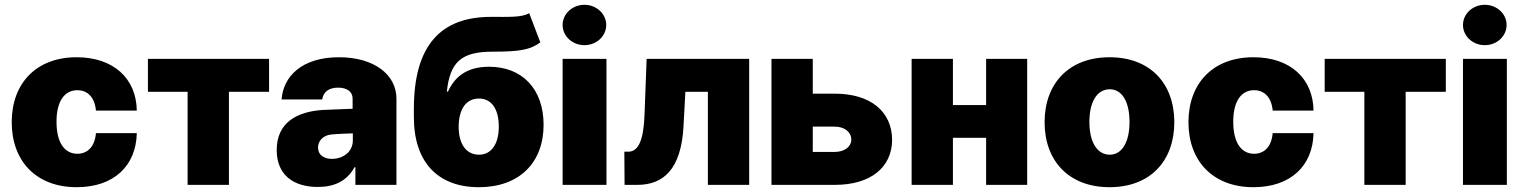

<svg xmlns="http://www.w3.org/2000/svg" viewBox="-20 -778 6410 808"><path d="M302.7 9.8C458 9.8 552.7 -79.1 555.7 -217.8H383.8C378.9 -161.1 348.6 -130.9 305.7 -130.9C252.9 -130.9 217.8 -175.8 217.8 -265.6C217.8 -354.5 252.9 -398.4 305.7 -398.4C348.6 -398.4 378.9 -368.2 383.8 -312.5H555.7C553.7 -449.2 456.1 -537.1 302.7 -537.1C131.8 -537.1 29.3 -426.8 29.3 -263.7C29.3 -100.6 131.8 9.8 302.7 9.8Z M602.5 -391.6H769.5V0H943.4V-391.6H1112.3V-530.3H602.5Z M1144.5 -146.5C1144.5 -41 1215.8 8.8 1317.4 8.8C1387.7 8.8 1440.4 -16.6 1471.7 -74.2H1475.6V0H1648.4V-362.3C1648.4 -464.8 1553.7 -537.1 1406.2 -537.1C1250 -537.1 1171.9 -456.1 1165 -359.4H1335.9C1340.8 -392.6 1365.2 -409.2 1403.3 -409.2C1439.5 -409.2 1463.9 -392.6 1463.9 -363.3V-320.3L1339.8 -315.4C1231.4 -308.6 1144.5 -263.7 1144.5 -146.5ZM1318.4 -157.2C1318.4 -185.5 1339.8 -208 1373 -211.9C1397.5 -214.4 1446.3 -216.3 1464.8 -216.8V-188.5C1465.8 -138.7 1422.9 -109.4 1377 -109.4C1342.8 -109.4 1318.4 -126 1318.4 -157.2Z M2253.9 -599.6 2207 -722.7C2176.8 -704.1 2121.1 -707 2045.9 -707C1835 -707 1721.7 -586.9 1721.7 -320.3V-285.2C1721.7 -93.8 1824.2 9.8 1995.1 9.8C2166 9.8 2267.6 -93.8 2267.6 -252.9C2267.6 -401.4 2179.7 -497.1 2038.1 -497.1C1945.3 -497.1 1894.5 -456.1 1865.2 -392.6H1860.4C1874 -518.6 1922.9 -560.5 2052.7 -560.5C2168 -560.5 2210.9 -568.4 2253.9 -599.6ZM1996.1 -127C1942.4 -127 1910.2 -170.9 1910.2 -245.1C1911.1 -321.3 1942.4 -363.3 1996.1 -363.3C2046.9 -363.3 2079.1 -321.3 2079.1 -245.1C2079.1 -170.9 2046.9 -127 1996.1 -127Z M2347.7 0H2532.2V-530.3H2347.7ZM2439.5 -587.9C2490.2 -587.9 2531.2 -626 2531.2 -672.9C2531.2 -719.7 2490.2 -757.8 2439.5 -757.8C2388.7 -757.8 2347.7 -719.7 2347.7 -672.9C2347.7 -626 2388.7 -587.9 2439.5 -587.9Z M2608.4 0H2662.1C2771.5 0 2846.7 -65.4 2856.4 -246.1L2864.3 -391.6H2959V0H3132.8V-530.3H2701.2L2692.4 -295.9C2688.5 -186.5 2666 -139.6 2624 -139.6H2607.4Z M3493.2 -383.8H3400.4V-530.3H3226.6V0H3493.2C3642.6 0 3733.4 -72.3 3734.4 -189.5C3733.4 -309.6 3642.6 -383.8 3493.2 -383.8ZM3400.4 -138.7V-245.1H3493.2C3533.2 -245.1 3562.5 -222.7 3562.5 -190.4C3562.5 -160.2 3533.2 -138.7 3493.2 -138.7Z M3990.2 -530.3H3816.4V0H3990.2V-198.2H4129.9V0H4302.7V-530.3H4129.9V-335.9H3990.2Z M4649.4 9.8C4820.3 9.8 4921.9 -100.6 4921.9 -263.7C4921.9 -426.8 4820.3 -537.1 4649.4 -537.1C4478.5 -537.1 4376 -426.8 4376 -263.7C4376 -100.6 4478.5 9.8 4649.4 9.8ZM4650.4 -127C4596.7 -127 4564.5 -180.7 4564.5 -264.6C4564.5 -349.6 4596.7 -402.3 4650.4 -402.3C4702.1 -402.3 4733.4 -349.6 4733.4 -264.6C4733.4 -180.7 4702.1 -127 4650.4 -127Z M5254.9 9.8C5410.2 9.8 5504.9 -79.1 5507.8 -217.8H5335.9C5331.1 -161.1 5300.8 -130.9 5257.8 -130.9C5205.1 -130.9 5169.9 -175.8 5169.9 -265.6C5169.9 -354.5 5205.1 -398.4 5257.8 -398.4C5300.8 -398.4 5331.1 -368.2 5335.9 -312.5H5507.8C5505.9 -449.2 5408.2 -537.1 5254.9 -537.1C5084 -537.1 4981.4 -426.8 4981.4 -263.7C4981.4 -100.6 5084 9.8 5254.9 9.8Z M5554.7 -391.6H5721.7V0H5895.5V-391.6H6064.5V-530.3H5554.7Z M6136.7 0H6321.3V-530.3H6136.7ZM6228.5 -587.9C6279.3 -587.9 6320.3 -626 6320.3 -672.9C6320.3 -719.7 6279.3 -757.8 6228.5 -757.8C6177.7 -757.8 6136.7 -719.7 6136.7 -672.9C6136.7 -626 6177.7 -587.9 6228.5 -587.9Z"/></svg>

Font: Pretendard Black
Style: Regular
Weight: 900
Designer: Base glyphs from Inter by Rasmus Andersson; Hangeul glyphs from Noto Sans CJK(Source Han Sans) by Jang Soo-young and Kan
Foundry: Kil Hyung-jin
Version: Version 1.309;Glyphs 3.2 (3225)